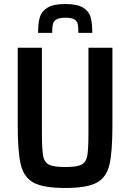

<svg xmlns="http://www.w3.org/2000/svg" viewBox="-20 -925 647 953"><path d="M68 -304V-688H188V-265Q188 -184 194 -151.5Q200 -119 223.5 -107.5Q247 -96 304 -96Q361 -96 384 -107.5Q407 -119 413 -151Q419 -183 419 -265V-688H538V-304Q538 -169 523 -106.5Q508 -44 459.5 -18Q411 8 304 8Q196 8 147.5 -18Q99 -44 83.5 -106.5Q68 -169 68 -304ZM438 -762H369Q369 -791 366 -805.5Q363 -820 349.5 -828.5Q336 -837 305 -837Q274 -837 260 -828.5Q246 -820 242.5 -805Q239 -790 239 -762H169Q169 -811 178 -840.5Q187 -870 216.5 -887.5Q246 -905 305 -905Q363 -905 392 -887.5Q421 -870 429.5 -840.5Q438 -811 438 -762Z"/></svg>

Font: Saira Semi Condensed Medium
Style: Regular
Weight: 500
Width: 4
Designer: Hector Gatti with collaboration of the Omnibus-Type team
Foundry: Omnibus-Type
Version: Version 1.001; ttfautohint (v1.8)